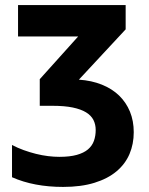

<svg xmlns="http://www.w3.org/2000/svg" viewBox="-20 -734 591 764"><path d="M138.2 -418.9 291 -588.9H51.8V-713.9H480V-617.2L293.9 -417Q344.7 -413.6 385.3 -397.2Q425.8 -380.9 453.9 -353.8Q481.9 -326.7 497.1 -289.8Q512.2 -252.9 512.2 -208Q512.2 -161.1 495.4 -121.3Q478.5 -81.5 443.6 -52.2Q408.7 -22.9 355.7 -6.6Q302.7 9.8 231 9.8Q173.3 9.8 122.6 0.2Q71.8 -9.3 27.8 -28.8V-157.2Q49.8 -145.5 74.2 -136.7Q98.6 -127.9 123 -121.8Q147.5 -115.7 171.1 -112.8Q194.8 -109.9 215.8 -109.9Q257.8 -109.9 285.6 -117.7Q313.5 -125.5 330.1 -139.6Q346.7 -153.8 353.8 -173.6Q360.8 -193.4 360.8 -216.8Q360.8 -238.8 351.8 -256.6Q342.8 -274.4 322.5 -286.9Q302.2 -299.3 269.5 -306.2Q236.8 -313 189 -313H138.2Z"/></svg>

Font: Droid Sans
Style: Bold
Weight: 700
Foundry: Ascender Corporation
Version: Version 1.00 build 112